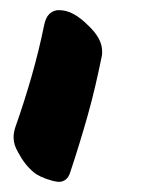

<svg xmlns="http://www.w3.org/2000/svg" viewBox="-20 -817 283 379"><path d="M45.9 -477.5C53.7 -470.7 66.4 -464.8 84 -460C88.9 -459 92.8 -458 95.7 -458C106.4 -458 114.3 -463.9 118.2 -475.6C130.9 -513.7 142.6 -551.8 153.3 -589.8C164.1 -627.9 172.9 -667 180.7 -705.1C181.6 -708 181.6 -710.9 181.6 -713.9V-715.8C181.6 -732.4 172.9 -749 154.3 -766.6C133.8 -787.1 115.2 -796.9 97.7 -796.9H92.8C86.9 -795.9 82 -793.9 77.1 -789.1C72.3 -784.2 69.3 -777.3 67.4 -768.6C60.5 -734.4 51.8 -699.2 42 -665C32.2 -630.9 21.5 -597.7 9.8 -564.5C7.8 -557.6 6.8 -551.8 6.8 -545.9C6.8 -536.1 9.8 -526.4 15.6 -516.6C24.4 -500 34.2 -487.3 45.9 -477.5Z"/></svg>

Font: ChillSide Comic
Style: Regular
Weight: 400
Designer: Koroletov, Abay Emes
Version: Version 1.000